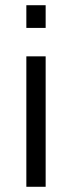

<svg xmlns="http://www.w3.org/2000/svg" viewBox="-20 -716 276 736"><path d="M81 0V-500H155V0ZM81 -609V-696H155V-609Z"/></svg>

Font: TypoPRO Titillium Maps
Style: 400 wt
Weight: 400
Designer: Campivisivi
Foundry: Accademia di Belle Arti di Urbino and students of MA course of Visual design
Version: Version 001.001